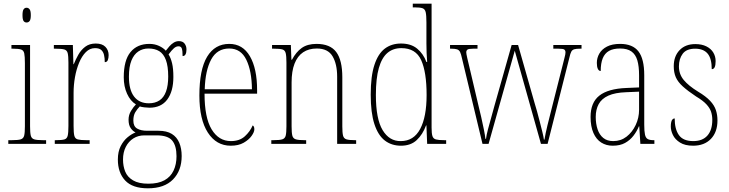

<svg xmlns="http://www.w3.org/2000/svg" viewBox="-20 -780 3953 1041"><path d="M25 0V-20H45Q78 -20 92.5 -24.5Q107 -29 111 -44.5Q115 -60 115 -95V-437Q115 -474 111.5 -490.5Q108 -507 94.5 -511.5Q81 -516 51 -516H42V-536H143V-95Q143 -60 147 -44.5Q151 -29 165.5 -24.5Q180 -20 212 -20H230V0ZM124 -658Q114 -658 108 -666Q102 -674 102 -698Q102 -721 108 -729.5Q114 -738 124 -738Q134 -738 140.5 -729.5Q147 -721 147 -698Q147 -674 140.5 -666Q134 -658 124 -658Z M277 0V-20H284Q315 -20 329 -24Q343 -28 347 -44Q351 -60 351 -97V-441Q351 -476 347 -492Q343 -508 328 -512Q313 -516 279 -516H272V-536H375L378 -432H380Q390 -457 404.5 -483Q419 -509 442 -526.5Q465 -544 499 -544Q534 -544 551.5 -526Q569 -508 569 -481Q569 -465 564.5 -454Q560 -443 548 -443Q548 -465 544 -482Q540 -499 529 -509Q518 -519 495 -519Q467 -519 445.5 -497.5Q424 -476 409 -440Q394 -404 386.5 -361.5Q379 -319 379 -277V-97Q379 -60 383 -44Q387 -28 402 -24Q417 -20 448 -20H466V0Z M782 241Q698 241 658.5 198.5Q619 156 619 85Q619 42 634.5 12Q650 -18 672 -36Q694 -54 715 -62Q700 -69 688.5 -85.5Q677 -102 677 -131Q677 -157 690.5 -179Q704 -201 717 -214Q687 -232 669 -271.5Q651 -311 651 -361Q651 -453 687.5 -497.5Q724 -542 790 -542Q819 -542 842.5 -531Q866 -520 879 -505Q888 -517 898.5 -529Q909 -541 922 -549Q935 -557 950 -557Q971 -557 981 -543.5Q991 -530 991 -512Q991 -495 986 -485.5Q981 -476 970 -476Q970 -504 966 -516.5Q962 -529 948 -529Q935 -529 923 -518.5Q911 -508 894 -485Q906 -466 913 -437Q920 -408 920 -363Q920 -285 887 -240.5Q854 -196 790 -196Q779 -196 762.5 -198Q746 -200 738 -203Q724 -189 713.5 -171.5Q703 -154 703 -126Q703 -95 723.5 -83Q744 -71 778 -71H839Q884 -71 911.5 -54Q939 -37 952 -6Q965 25 965 66Q965 145 918 193Q871 241 782 241ZM784 216Q838 216 871.5 197.5Q905 179 921 145Q937 111 937 67Q937 10 913.5 -18Q890 -46 830 -46H762Q729 -46 703 -29.5Q677 -13 662 16.5Q647 46 647 85Q647 121 659 150.5Q671 180 701.5 198Q732 216 784 216ZM787 -220Q821 -220 844.5 -235.5Q868 -251 880 -283.5Q892 -316 892 -365Q892 -421 879.5 -454.5Q867 -488 843.5 -502.5Q820 -517 785 -517Q754 -517 730 -501Q706 -485 692.5 -451.5Q679 -418 679 -364Q679 -293 707 -256.5Q735 -220 787 -220Z M1231 10Q1153 10 1107 -61Q1061 -132 1061 -262Q1061 -403 1103 -472.5Q1145 -542 1223 -542Q1296 -542 1335 -475Q1374 -408 1374 -291V-272H1089Q1089 -142 1127.5 -78.5Q1166 -15 1232 -15Q1279 -15 1307.5 -41Q1336 -67 1350 -100Q1354 -98 1356.5 -93Q1359 -88 1359 -79Q1359 -64 1344 -43Q1329 -22 1301 -6Q1273 10 1231 10ZM1346 -296Q1345 -395 1315.5 -456Q1286 -517 1223 -517Q1157 -517 1125 -457.5Q1093 -398 1090 -296Z M1451 0V-20H1463Q1496 -20 1510.5 -24.5Q1525 -29 1529 -44.5Q1533 -60 1533 -95V-441Q1533 -476 1529 -492Q1525 -508 1511 -512Q1497 -516 1466 -516H1455V-536H1557L1560 -456H1563Q1585 -498 1616 -520Q1647 -542 1696 -542Q1770 -542 1803 -498Q1836 -454 1836 -361V-95Q1836 -60 1840 -44.5Q1844 -29 1858.5 -24.5Q1873 -20 1904 -20H1911V0H1808V-364Q1808 -433 1783 -475Q1758 -517 1698 -517Q1654 -517 1623.5 -496.5Q1593 -476 1577 -435Q1561 -394 1561 -333V-95Q1561 -60 1565 -44.5Q1569 -29 1584 -24.5Q1599 -20 1631 -20H1640V0Z M2154 10Q2103 10 2066.5 -18Q2030 -46 2010 -107Q1990 -168 1990 -267Q1990 -367 2010 -428Q2030 -489 2066.5 -516.5Q2103 -544 2154 -544Q2208 -544 2241.5 -516.5Q2275 -489 2292 -444H2296Q2294 -468 2293 -493.5Q2292 -519 2292 -544V-658Q2292 -697 2288 -714Q2284 -731 2270.5 -735.5Q2257 -740 2229 -740H2218V-760H2320V-88Q2320 -57 2324.5 -42.5Q2329 -28 2343.5 -24Q2358 -20 2388 -20H2399V0H2296L2292 -100H2290Q2272 -51 2239.5 -20.5Q2207 10 2154 10ZM2153 -15Q2223 -15 2258 -80.5Q2293 -146 2293 -265Q2293 -389 2263.5 -454Q2234 -519 2156 -519Q2111 -519 2080.5 -493Q2050 -467 2034 -411Q2018 -355 2018 -265Q2018 -135 2054.5 -74.5Q2091 -14 2153 -15Z M2485 -463Q2480 -487 2474.5 -498Q2469 -509 2458 -512.5Q2447 -516 2427 -516H2420V-536H2569V-516H2546Q2521 -516 2514.5 -511Q2508 -506 2508 -496Q2508 -489 2513.5 -465Q2519 -441 2523 -425L2575 -204Q2581 -180 2589 -145.5Q2597 -111 2603.5 -78Q2610 -45 2612 -27H2615Q2617 -45 2625.5 -78Q2634 -111 2644.5 -147Q2655 -183 2661 -207L2754 -536H2789L2878 -223Q2884 -204 2891.5 -177Q2899 -150 2906.5 -120.5Q2914 -91 2920.5 -65Q2927 -39 2929 -23H2932Q2937 -54 2948 -99.5Q2959 -145 2975 -207L3031 -428Q3036 -450 3041 -468Q3046 -486 3046 -496Q3046 -506 3040 -511Q3034 -516 3008 -516H2980V-536H3133V-516H3125Q3105 -516 3094 -513Q3083 -510 3077.5 -500Q3072 -490 3067 -467L2949 0H2913L2771 -505L2629 0H2596Z M3302 10Q3267 10 3240 -7Q3213 -24 3197.5 -59Q3182 -94 3182 -146Q3182 -224 3229.5 -261.5Q3277 -299 3376 -303L3445 -306V-371Q3445 -421 3435.5 -453Q3426 -485 3403.5 -501Q3381 -517 3342 -517Q3305 -517 3282 -504Q3259 -491 3248 -464Q3237 -437 3237 -395Q3227 -395 3221.5 -406.5Q3216 -418 3216 -439Q3216 -466 3229.5 -489.5Q3243 -513 3271 -527.5Q3299 -542 3342 -542Q3410 -542 3441.5 -501.5Q3473 -461 3473 -372V-105Q3473 -68 3477 -50Q3481 -32 3492 -26Q3503 -20 3524 -20H3528V0H3452L3446 -95H3444Q3433 -68 3414.5 -44Q3396 -20 3369 -5Q3342 10 3302 10ZM3305 -15Q3346 -15 3377 -39Q3408 -63 3426.5 -102Q3445 -141 3445 -185V-283L3375 -280Q3315 -278 3278.5 -261.5Q3242 -245 3226 -215.5Q3210 -186 3210 -146Q3210 -109 3220 -79Q3230 -49 3251 -32Q3272 -15 3305 -15Z M3738 10Q3694 10 3667 -7Q3640 -24 3628.5 -48Q3617 -72 3617 -94Q3617 -109 3619.5 -119Q3622 -129 3627 -133.5Q3632 -138 3638 -138Q3638 -80 3661 -47.5Q3684 -15 3739 -15Q3789 -15 3815.5 -45Q3842 -75 3842 -130Q3842 -153 3835.5 -173.5Q3829 -194 3810 -214.5Q3791 -235 3754 -257Q3709 -287 3682 -311.5Q3655 -336 3644 -361.5Q3633 -387 3633 -421Q3633 -475 3664.5 -508Q3696 -541 3750 -541Q3785 -541 3810 -528.5Q3835 -516 3847.5 -495Q3860 -474 3860 -449Q3860 -427 3855 -416Q3850 -405 3839 -405Q3839 -463 3816.5 -489.5Q3794 -516 3749 -516Q3702 -516 3681.5 -488.5Q3661 -461 3661 -420Q3661 -378 3687 -346.5Q3713 -315 3765 -283Q3807 -258 3830 -233.5Q3853 -209 3861.5 -183Q3870 -157 3870 -127Q3870 -64 3834.5 -27Q3799 10 3738 10Z"/></svg>

Font: Noto Serif Khmer Condensed Thin
Style: Regular
Weight: 250
Width: 3
Designer: Danh Hong and the Monotype Design Team
Foundry: Monotype Imaging Inc.
Version: Version 2.004